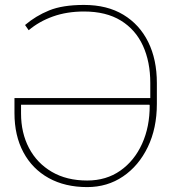

<svg xmlns="http://www.w3.org/2000/svg" viewBox="-20 -741 718 771"><path d="M330.1 10.3Q241.2 10.3 175.5 -26.1Q109.9 -62.5 74 -129.4Q38.1 -196.3 38.1 -287.1V-347.2H583.5V-407.7Q583.5 -492.7 554 -557.4Q524.4 -622.1 465.3 -658.4Q406.2 -694.8 317.4 -694.8Q248.5 -694.8 192.6 -674.8Q136.7 -654.8 95.2 -619.6L80.6 -640.6Q123.5 -677.2 177.5 -699.2Q231.4 -721.2 317.4 -721.2Q410.2 -721.2 475.3 -681.9Q540.5 -642.6 575.2 -572.3Q609.9 -502 609.9 -407.7V-323.7Q609.9 -226.1 573.5 -150.6Q537.1 -75.2 474.1 -32.5Q411.1 10.3 330.1 10.3ZM330.1 -16.1Q406.7 -16.1 463.1 -55.7Q519.5 -95.2 550.5 -163.6Q581.5 -231.9 581.1 -317.9L580.1 -320.3H64.5V-285.2Q64.5 -207.5 96.4 -146.7Q128.4 -85.9 188 -51Q247.6 -16.1 330.1 -16.1Z"/></svg>

Font: Roboto Slab LO Thin
Style: Regular
Weight: 250
Designer: Google
Version: Version 2.00;September 28, 2018;FontCreator 11.5.0.2427 64-b